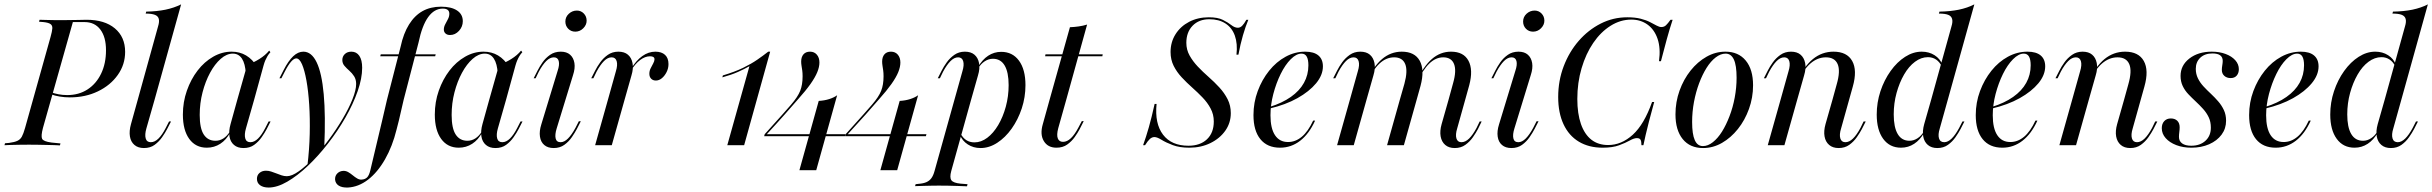

<svg xmlns="http://www.w3.org/2000/svg" viewBox="-43 -661 11071 874"><path d="M90.3 -2.4Q66.1 -2.4 44.8 -2Q23.4 -1.6 6.5 -1.2Q-10.5 -0.8 -22.6 0L-20.2 -8.9L-1.6 -10.5Q22.6 -13.7 35.9 -19.8Q49.2 -25.8 56.5 -39.1Q63.7 -52.4 71 -78.2L187.1 -492.7Q194.4 -518.5 195.2 -531.9Q196 -545.2 186.7 -551.6Q177.4 -558.1 154.8 -560.5L134.7 -562.1L137.1 -571Q149.2 -571 166.5 -570.2Q183.9 -569.4 205.2 -569.4Q226.6 -569.4 250.8 -569.4H254Q286.3 -569.4 312.9 -570.2Q339.5 -571 350.8 -571Q433.1 -571 479.8 -531.9Q526.6 -492.7 526.6 -425Q526.6 -366.9 493.1 -319.8Q459.7 -272.6 402.8 -245.2Q346 -217.7 275 -217.7Q251.6 -217.7 229 -221.4Q206.5 -225 187.9 -232.3L189.5 -241.1Q204 -235.5 223 -231.9Q241.9 -228.2 262.9 -228.2Q316.1 -228.2 355.6 -254Q395.2 -279.8 417.3 -325.8Q439.5 -371.8 439.5 -432.3Q439.5 -492.7 413.7 -526.6Q387.9 -560.5 341.9 -560.5H288.7L152.4 -78.2Q142.7 -41.1 148.8 -29Q154.8 -16.9 191.9 -12.1L232.3 -8.1L229.8 0.8Q218.5 0 203.2 -0.4Q187.9 -0.8 170.2 -1.2Q152.4 -1.6 131.5 -2Q110.5 -2.4 87.9 -2.4H90.3Z M583.9 -206.5 676.6 -541.1Q683.1 -562.1 679.8 -575Q676.6 -587.9 662.1 -593.5Q647.6 -599.2 620.2 -599.2L622.6 -608.1Q671 -608.9 710.1 -616.9Q749.2 -625 781.5 -641.1L660.5 -206.5ZM623.4 -76.6Q615.3 -48.4 620.2 -31Q625 -13.7 643.5 -13.7Q661.3 -13.7 678.2 -30.2Q695.2 -46.8 711.3 -78.2L726.6 -108.1H735.5L717.7 -73.4Q708.9 -56.5 694.8 -36.3Q680.6 -16.1 660.9 -1.6Q641.1 12.9 612.1 12.9Q585.5 12.9 569 -1.2Q552.4 -15.3 548.4 -39.9Q544.4 -64.5 553.2 -96L583.9 -206.5H660.5Z M898.4 11.3Q847.6 11.3 818.5 -28.6Q789.5 -68.5 789.5 -139.5Q789.5 -196.8 807.7 -248.4Q825.8 -300 856.5 -339.9Q887.1 -379.8 927.4 -402.8Q967.7 -425.8 1011.3 -425.8Q1048.4 -425.8 1077.4 -408.5Q1106.5 -391.1 1127.4 -357.3L1075.8 -326.6Q1073.4 -371 1058.5 -394Q1043.5 -416.9 1016.9 -416.9Q988.7 -416.9 961.7 -393.1Q934.7 -369.4 913.3 -329.8Q891.9 -290.3 879 -240.7Q866.1 -191.1 866.1 -137.9Q866.1 -76.6 884.7 -48.4Q903.2 -20.2 937.9 -20.2Q957.3 -20.2 974.2 -31Q991.1 -41.9 1004.8 -63.7V-57.3Q987.1 -24.2 959.7 -6.5Q932.3 11.3 898.4 11.3ZM1037.1 -206.5 1082.3 -366.1Q1109.7 -375 1137.5 -392.3Q1165.3 -409.7 1182.3 -430.6L1187.9 -423.4Q1179.8 -414.5 1174.6 -405.6Q1169.4 -396.8 1164.9 -386.7Q1160.5 -376.6 1156.5 -362.1L1113.7 -206.5ZM1076.6 -76.6Q1068.5 -48.4 1073.4 -31Q1078.2 -13.7 1096.8 -13.7Q1114.5 -13.7 1131.5 -30.2Q1148.4 -46.8 1164.5 -78.2L1179.8 -108.1H1188.7L1171 -73.4Q1162.1 -56.5 1148 -36.3Q1133.9 -16.1 1114.1 -1.6Q1094.4 12.9 1065.3 12.9Q1038.7 12.9 1022.2 -1.2Q1005.6 -15.3 1001.6 -39.9Q997.6 -64.5 1006.5 -96L1037.1 -206.5H1113.7Z M1179.8 192.7Q1155.6 192.7 1141.1 182.3Q1126.6 171.8 1126.6 153.2Q1126.6 136.3 1138.3 126.2Q1150 116.1 1167.7 116.1Q1179.8 116.1 1191.1 119.8Q1202.4 123.4 1214.5 128.2Q1226.6 133.1 1238.7 137.1Q1250.8 141.1 1262.9 141.1Q1285.5 141.1 1317.3 118.5Q1349.2 96 1384.7 58.1Q1420.2 20.2 1454.4 -26.2Q1488.7 -72.6 1516.5 -119.8Q1544.4 -166.9 1561.3 -208.9Q1578.2 -250.8 1578.2 -279Q1578.2 -299.2 1569 -313.7Q1559.7 -328.2 1547.2 -339.1Q1534.7 -350 1525 -361.3Q1515.3 -372.6 1515.3 -387.9Q1515.3 -404 1526.6 -414.9Q1537.9 -425.8 1556.5 -425.8Q1579.8 -425.8 1592.7 -406.9Q1605.6 -387.9 1605.6 -352.4Q1605.6 -304.8 1585.1 -246Q1564.5 -187.1 1529.4 -125.8Q1494.4 -64.5 1450 -7.7Q1405.6 49.2 1358.1 94.4Q1310.5 139.5 1264.5 166.1Q1218.5 192.7 1179.8 192.7ZM1356.5 91.9Q1365.3 19.4 1366.9 -51.6Q1368.5 -122.6 1364.5 -184.7Q1360.5 -246.8 1352 -294Q1343.5 -341.1 1331.9 -368.1Q1320.2 -395.2 1305.6 -395.2Q1295.2 -395.2 1282.3 -380.6Q1269.4 -366.1 1253.2 -334.7L1237.9 -304.8H1229L1248.4 -342.7Q1269.4 -383.9 1291.5 -404.8Q1313.7 -425.8 1337.9 -425.8Q1375 -425.8 1398.4 -377.4Q1421.8 -329 1430.6 -232.3Q1439.5 -135.5 1433.1 9.7Q1423.4 21.8 1411.7 35.1Q1400 48.4 1386.7 62.1Q1373.4 75.8 1356.5 91.9Z M1718.5 -206.5 1780.6 -448.4Q1793.5 -508.9 1819 -549.6Q1844.4 -590.3 1880.6 -610.5Q1916.9 -630.6 1964.5 -630.6Q2011.3 -630.6 2037.5 -613.3Q2063.7 -596 2063.7 -564.5Q2063.7 -539.5 2046.4 -520.6Q2029 -501.6 2005.6 -501.6Q1992.7 -501.6 1985.1 -508.5Q1977.4 -515.3 1977.4 -526.6Q1977.4 -538.7 1983.9 -550.8Q1990.3 -562.9 1996.4 -574.6Q2002.4 -586.3 2002.4 -598.4Q2002.4 -621.8 1972.6 -621.8Q1933.9 -621.8 1906 -583.1Q1878.2 -544.4 1862.1 -466.9L1794.4 -206.5ZM1687.9 -404.8 1690.3 -413.7H1940.3L1937.9 -404.8ZM1772.6 -112.1 1762.1 -71Q1743.5 4.8 1709.7 64.1Q1675.8 123.4 1632.3 156.9Q1588.7 190.3 1540.3 192.7Q1513.7 193.5 1498.8 183.9Q1483.9 174.2 1482.3 156.5Q1481.5 139.5 1492.3 128.6Q1503.2 117.7 1518.5 116.9Q1531.5 116.1 1542.3 122.6Q1553.2 129 1562.9 137.1Q1572.6 145.2 1582.7 151.2Q1592.7 157.3 1603.2 156.5Q1618.5 155.6 1627.8 146.8Q1637.1 137.9 1642.7 114.5L1696 -109.7L1718.5 -206.5H1794.4Z M2045.2 11.3Q1994.4 11.3 1965.3 -28.6Q1936.3 -68.5 1936.3 -139.5Q1936.3 -196.8 1954.4 -248.4Q1972.6 -300 2003.2 -339.9Q2033.9 -379.8 2074.2 -402.8Q2114.5 -425.8 2158.1 -425.8Q2195.2 -425.8 2224.2 -408.5Q2253.2 -391.1 2274.2 -357.3L2222.6 -326.6Q2220.2 -371 2205.2 -394Q2190.3 -416.9 2163.7 -416.9Q2135.5 -416.9 2108.5 -393.1Q2081.5 -369.4 2060.1 -329.8Q2038.7 -290.3 2025.8 -240.7Q2012.9 -191.1 2012.9 -137.9Q2012.9 -76.6 2031.5 -48.4Q2050 -20.2 2084.7 -20.2Q2104 -20.2 2121 -31Q2137.9 -41.9 2151.6 -63.7V-57.3Q2133.9 -24.2 2106.5 -6.5Q2079 11.3 2045.2 11.3ZM2183.9 -206.5 2229 -366.1Q2256.5 -375 2284.3 -392.3Q2312.1 -409.7 2329 -430.6L2334.7 -423.4Q2326.6 -414.5 2321.4 -405.6Q2316.1 -396.8 2311.7 -386.7Q2307.3 -376.6 2303.2 -362.1L2260.5 -206.5ZM2223.4 -76.6Q2215.3 -48.4 2220.2 -31Q2225 -13.7 2243.5 -13.7Q2261.3 -13.7 2278.2 -30.2Q2295.2 -46.8 2311.3 -78.2L2326.6 -108.1H2335.5L2317.7 -73.4Q2308.9 -56.5 2294.8 -36.3Q2280.6 -16.1 2260.9 -1.6Q2241.1 12.9 2212.1 12.9Q2185.5 12.9 2169 -1.2Q2152.4 -15.3 2148.4 -39.9Q2144.4 -64.5 2153.2 -96L2183.9 -206.5H2260.5Z M2491.1 -76.6Q2482.3 -48.4 2486.3 -31Q2490.3 -13.7 2508.9 -13.7Q2525.8 -13.7 2542.7 -30.6Q2559.7 -47.6 2576.6 -79L2591.9 -108.9H2600.8L2583.1 -74.2Q2574.2 -57.3 2560.1 -36.7Q2546 -16.1 2525.8 -1.6Q2505.6 12.9 2477.4 12.9Q2450.8 12.9 2434.7 -0.8Q2418.5 -14.5 2414.9 -39.1Q2411.3 -63.7 2421 -94.4L2495.2 -337.9Q2504.8 -366.1 2500.4 -383.1Q2496 -400 2478.2 -400Q2460.5 -400 2443.5 -383.1Q2426.6 -366.1 2409.7 -334.7L2395.2 -304.8H2386.3L2404 -339.5Q2412.9 -357.3 2426.6 -377Q2440.3 -396.8 2460.9 -411.3Q2481.5 -425.8 2509.7 -425.8Q2536.3 -425.8 2552 -412.1Q2567.7 -398.4 2571.8 -374.2Q2575.8 -350 2565.3 -318.5ZM2575.8 -516.9Q2556.5 -516.9 2543.5 -530.2Q2530.6 -543.5 2530.6 -562.9Q2530.6 -583.9 2546.4 -598.4Q2562.1 -612.9 2583.1 -612.9Q2601.6 -612.9 2614.5 -599.6Q2627.4 -586.3 2627.4 -566.9Q2627.4 -547.6 2612.1 -532.3Q2596.8 -516.9 2575.8 -516.9Z M2724.2 -206.5 2760.5 -336.3Q2769.4 -365.3 2764.1 -382.7Q2758.9 -400 2741.1 -400Q2723.4 -400 2706.5 -383.1Q2689.5 -366.1 2672.6 -334.7L2658.1 -304.8H2648.4L2666.1 -339.5Q2675 -357.3 2689.1 -377Q2703.2 -396.8 2723.8 -411.3Q2744.4 -425.8 2771.8 -425.8Q2799.2 -425.8 2815.3 -412.1Q2831.5 -398.4 2836.3 -373.8Q2841.1 -349.2 2831.5 -317.7L2800 -206.5ZM2666.1 0 2724.2 -206.5H2800L2741.9 0ZM2942.7 -294.4Q2929 -294.4 2921 -302.8Q2912.9 -311.3 2912.9 -325Q2912.9 -338.7 2919 -350.4Q2925 -362.1 2930.6 -372.6Q2936.3 -383.1 2936.3 -391.1Q2936.3 -404.8 2916.1 -404.8Q2893.5 -404.8 2871 -387.9Q2848.4 -371 2829.8 -340.3V-347.6Q2852.4 -385.5 2880.6 -405.6Q2908.9 -425.8 2940.3 -425.8Q2968.5 -425.8 2984.3 -411.3Q3000 -396.8 3000 -369.4Q3000 -350 2991.5 -333.1Q2983.1 -316.1 2970.2 -305.2Q2957.3 -294.4 2942.7 -294.4Z M3267.7 0 3368.5 -359.7Q3346 -346.8 3316.1 -333.5Q3286.3 -320.2 3245.2 -308.9L3247.6 -317.7Q3301.6 -333.9 3339.1 -352Q3376.6 -370.2 3404 -389.1Q3431.5 -408.1 3454 -425.8H3462.9L3344.4 0Z M3435.5 -41.1 3437.9 -50Q3456.5 -71 3477.8 -94.4Q3499.2 -117.7 3519.8 -141.1Q3540.3 -164.5 3558.1 -184.7Q3588.7 -220.2 3599.6 -247.6Q3610.5 -275 3610.5 -313.7Q3610.5 -329 3608.9 -340.3Q3607.3 -351.6 3605.6 -361.7Q3604 -371.8 3604 -380.6Q3604 -401.6 3614.5 -413.7Q3625 -425.8 3644.4 -425.8Q3663.7 -425.8 3675.4 -412.1Q3687.1 -398.4 3687.1 -376.6Q3687.1 -356.5 3677.4 -332.7Q3667.7 -308.9 3646.4 -278.6Q3625 -248.4 3590.3 -209.7Q3563.7 -179 3529.4 -140.3Q3495.2 -101.6 3446 -48.4L3439.5 -50H3805.6L3803.2 -41.1ZM3596 113.7 3683.9 -201.6Q3710.5 -203.2 3731.9 -210.1Q3753.2 -216.9 3767.7 -227.4L3672.6 113.7Z M3804 -41.1 3806.5 -50Q3825 -71 3846.4 -94.4Q3867.7 -117.7 3888.3 -141.1Q3908.9 -164.5 3926.6 -184.7Q3957.3 -220.2 3968.1 -247.6Q3979 -275 3979 -313.7Q3979 -329 3977.4 -340.3Q3975.8 -351.6 3974.2 -361.7Q3972.6 -371.8 3972.6 -380.6Q3972.6 -401.6 3983.1 -413.7Q3993.5 -425.8 4012.9 -425.8Q4032.3 -425.8 4044 -412.1Q4055.6 -398.4 4055.6 -376.6Q4055.6 -356.5 4046 -332.7Q4036.3 -308.9 4014.9 -278.6Q3993.5 -248.4 3958.9 -209.7Q3932.3 -179 3898 -140.3Q3863.7 -101.6 3814.5 -48.4L3808.1 -50H4174.2L4171.8 -41.1ZM3964.5 113.7 4052.4 -201.6Q4079 -203.2 4100.4 -210.1Q4121.8 -216.9 4136.3 -227.4L4041.1 113.7Z M4514.5 -425Q4566.1 -425 4595.6 -384.7Q4625 -344.4 4625 -273.4Q4625 -218.5 4608.1 -167.3Q4591.1 -116.1 4562.1 -75.4Q4533.1 -34.7 4496.4 -10.9Q4459.7 12.9 4420.2 12.9Q4387.9 12.9 4362.5 -3.6Q4337.1 -20.2 4326.6 -46.8L4329 -54Q4339.5 -33.9 4355.2 -23.4Q4371 -12.9 4392.7 -12.9Q4423.4 -12.9 4451.2 -33.9Q4479 -54.8 4500.8 -91.5Q4522.6 -128.2 4535.5 -175.4Q4548.4 -222.6 4548.4 -273.4Q4548.4 -332.3 4530.2 -362.9Q4512.1 -393.5 4476.6 -393.5Q4457.3 -393.5 4439.5 -381.9Q4421.8 -370.2 4409.7 -350L4408.9 -355.6Q4428.2 -389.5 4455.2 -407.3Q4482.3 -425 4514.5 -425ZM4301.6 -206.5 4337.9 -336.3Q4346.8 -365.3 4341.5 -382.7Q4336.3 -400 4318.5 -400Q4300.8 -400 4283.9 -383.1Q4266.9 -366.1 4250 -334.7L4235.5 -304.8H4225.8L4243.5 -339.5Q4252.4 -357.3 4266.5 -377Q4280.6 -396.8 4301.2 -411.3Q4321.8 -425.8 4349.2 -425.8Q4376.6 -425.8 4392.7 -412.1Q4408.9 -398.4 4413.7 -373.8Q4418.5 -349.2 4408.9 -317.7L4377.4 -206.5ZM4232.3 183.9Q4213.7 183.9 4196.4 184.3Q4179 184.7 4161.3 185.1Q4143.5 185.5 4122.6 186.3L4125 177.4L4138.7 175.8Q4160.5 174.2 4174.2 168.1Q4187.9 162.1 4196.8 150Q4205.6 137.9 4211.3 116.9L4301.6 -206.5H4377.4L4287.1 117.7Q4279 147.6 4287.9 159.7Q4296.8 171.8 4329.8 175L4361.3 177.4L4358.9 187.1Q4338.7 186.3 4316.9 185.5Q4295.2 184.7 4273 184.3Q4250.8 183.9 4226.6 183.9H4230.6Z M4734.7 -206.5 4827.4 -537.1Q4847.6 -537.9 4867.3 -540.7Q4887.1 -543.5 4905.6 -549.2L4810.5 -206.5ZM4714.5 -404.8 4716.1 -413.7H4976.6L4975 -404.8ZM4766.1 11.3Q4726.6 11.3 4708.5 -19Q4690.3 -49.2 4704 -96L4734.7 -206.5H4810.5L4774.2 -77.4Q4766.1 -46.8 4772.2 -31Q4778.2 -15.3 4796 -15.3Q4814.5 -15.3 4831.9 -31.9Q4849.2 -48.4 4866.1 -80.6L4881.5 -109.7H4890.3L4871 -71.8Q4862.9 -56.5 4849.2 -37.1Q4835.5 -17.7 4815.3 -3.2Q4795.2 11.3 4766.1 11.3Z M5371 11.3Q5326.6 11.3 5295.6 -0.4Q5264.5 -12.1 5244.4 -24.6Q5224.2 -37.1 5212.1 -37.1Q5200.8 -37.1 5191.1 -28.2Q5181.5 -19.4 5169.4 0H5160.5Q5174.2 -37.9 5186.7 -81.9Q5199.2 -125.8 5212.9 -187.9H5221.8Q5212.9 -98.4 5251.2 -48Q5289.5 2.4 5366.9 2.4Q5420.2 2.4 5451.2 -27Q5482.3 -56.5 5482.3 -108.1Q5482.3 -140.3 5467.7 -167.3Q5453.2 -194.4 5431 -217.3Q5408.9 -240.3 5383.9 -262.5Q5358.9 -284.7 5336.3 -308.9Q5313.7 -333.1 5299.6 -361.3Q5285.5 -389.5 5285.5 -424.2Q5285.5 -469.4 5308.1 -505.2Q5330.6 -541.1 5370.2 -561.7Q5409.7 -582.3 5459.7 -582.3Q5500 -582.3 5523.4 -570.6Q5546.8 -558.9 5562.1 -546.8Q5577.4 -534.7 5591.9 -534.7Q5602.4 -534.7 5611.3 -543.5Q5620.2 -552.4 5630.6 -571H5639.5Q5626.6 -540.3 5614.9 -500Q5603.2 -459.7 5594.4 -412.1H5585.5Q5591.1 -462.1 5578.2 -498.4Q5565.3 -534.7 5535.5 -554Q5505.6 -573.4 5462.1 -573.4Q5414.5 -573.4 5385.9 -544Q5357.3 -514.5 5357.3 -466.1Q5357.3 -434.7 5372.2 -408.1Q5387.1 -381.5 5409.7 -357.7Q5432.3 -333.9 5458.5 -310.9Q5484.7 -287.9 5507.7 -262.9Q5530.6 -237.9 5545.2 -209.3Q5559.7 -180.6 5559.7 -146Q5559.7 -101.6 5534.7 -66.1Q5509.7 -30.6 5466.9 -9.7Q5424.2 11.3 5371 11.3Z M5783.9 11.3Q5725.8 11.3 5694.4 -27.4Q5662.9 -66.1 5662.9 -137.1Q5662.9 -194.4 5682.3 -246.4Q5701.6 -298.4 5734.3 -339.1Q5766.9 -379.8 5809.3 -402.8Q5851.6 -425.8 5898.4 -425.8Q5937.9 -425.8 5958.5 -408.5Q5979 -391.1 5979 -358.9Q5979 -319.4 5948 -281.9Q5916.9 -244.4 5862.9 -214.1Q5808.9 -183.9 5736.3 -166.9V-174.2Q5793.5 -191.9 5833.1 -219.8Q5872.6 -247.6 5892.7 -283.9Q5912.9 -320.2 5912.9 -363.7Q5912.9 -390.3 5905.2 -403.6Q5897.6 -416.9 5881.5 -416.9Q5858.1 -416.9 5832.7 -391.5Q5807.3 -366.1 5786.7 -324.2Q5766.1 -282.3 5753.2 -233.1Q5740.3 -183.9 5740.3 -136.3Q5740.3 -76.6 5760.9 -45.6Q5781.5 -14.5 5820.2 -14.5Q5854 -14.5 5882.7 -38.3Q5911.3 -62.1 5934.7 -112.1H5943.5Q5916.1 -51.6 5875.4 -20.2Q5834.7 11.3 5783.9 11.3Z M6329 -206.5 6350 -279.8Q6366.1 -338.7 6353.6 -369.4Q6341.1 -400 6303.2 -400Q6266.9 -400 6236.7 -371.8Q6206.5 -343.5 6175.8 -281.5V-287.9Q6208.9 -358.9 6248.4 -392.3Q6287.9 -425.8 6337.9 -425.8Q6396.8 -425.8 6419.8 -384.3Q6442.7 -342.7 6423.4 -270.2L6405.6 -206.5ZM6550.8 -206.5 6571.8 -283.1Q6587.9 -339.5 6575.8 -369.8Q6563.7 -400 6526.6 -400Q6492.7 -400 6463.3 -371.8Q6433.9 -343.5 6404 -281.5L6403.2 -287.9Q6437.1 -359.7 6475.4 -392.7Q6513.7 -425.8 6562.1 -425.8Q6619.4 -425.8 6641.5 -384.7Q6663.7 -343.5 6645.2 -273.4L6626.6 -206.5ZM6101.6 -206.5 6137.9 -336.3Q6146.8 -365.3 6141.5 -382.7Q6136.3 -400 6118.5 -400Q6100.8 -400 6083.9 -383.1Q6066.9 -366.1 6050 -334.7L6035.5 -304.8H6025.8L6043.5 -339.5Q6052.4 -357.3 6066.5 -377Q6080.6 -396.8 6101.2 -411.3Q6121.8 -425.8 6149.2 -425.8Q6176.6 -425.8 6192.7 -412.1Q6208.9 -398.4 6213.7 -373.8Q6218.5 -349.2 6208.9 -317.7L6177.4 -206.5ZM6043.5 0 6101.6 -206.5H6177.4L6119.4 0ZM6271 0 6329 -206.5H6405.6L6347.6 0ZM6590.3 -76.6Q6581.5 -48.4 6586.7 -31Q6591.9 -13.7 6609.7 -13.7Q6627.4 -13.7 6644.4 -30.2Q6661.3 -46.8 6678.2 -78.2L6692.7 -108.1H6701.6L6684.7 -73.4Q6675.8 -56.5 6661.7 -36.3Q6647.6 -16.1 6627.4 -1.6Q6607.3 12.9 6579 12.9Q6552.4 12.9 6535.9 -1.2Q6519.4 -15.3 6514.9 -39.9Q6510.5 -64.5 6519.4 -96L6550.8 -206.5H6626.6Z M6850.8 -76.6Q6841.9 -48.4 6846 -31Q6850 -13.7 6868.5 -13.7Q6885.5 -13.7 6902.4 -30.6Q6919.4 -47.6 6936.3 -79L6951.6 -108.9H6960.5L6942.7 -74.2Q6933.9 -57.3 6919.8 -36.7Q6905.6 -16.1 6885.5 -1.6Q6865.3 12.9 6837.1 12.9Q6810.5 12.9 6794.4 -0.8Q6778.2 -14.5 6774.6 -39.1Q6771 -63.7 6780.6 -94.4L6854.8 -337.9Q6864.5 -366.1 6860.1 -383.1Q6855.6 -400 6837.9 -400Q6820.2 -400 6803.2 -383.1Q6786.3 -366.1 6769.4 -334.7L6754.8 -304.8H6746L6763.7 -339.5Q6772.6 -357.3 6786.3 -377Q6800 -396.8 6820.6 -411.3Q6841.1 -425.8 6869.4 -425.8Q6896 -425.8 6911.7 -412.1Q6927.4 -398.4 6931.5 -374.2Q6935.5 -350 6925 -318.5ZM6935.5 -516.9Q6916.1 -516.9 6903.2 -530.2Q6890.3 -543.5 6890.3 -562.9Q6890.3 -583.9 6906 -598.4Q6921.8 -612.9 6942.7 -612.9Q6961.3 -612.9 6974.2 -599.6Q6987.1 -586.3 6987.1 -566.9Q6987.1 -547.6 6971.8 -532.3Q6956.5 -516.9 6935.5 -516.9Z M7252.4 11.3Q7189.5 11.3 7144 -16.1Q7098.4 -43.5 7074.2 -95.6Q7050 -147.6 7050 -219.4Q7050 -293.5 7075 -359.3Q7100 -425 7143.5 -475Q7187.1 -525 7243.5 -553.6Q7300 -582.3 7364.5 -582.3Q7400 -582.3 7425.4 -575.8Q7450.8 -569.4 7468.5 -560.1Q7486.3 -550.8 7498.4 -544.4Q7510.5 -537.9 7519.4 -537.9Q7532.3 -537.9 7540.7 -546Q7549.2 -554 7561.3 -571H7571Q7557.3 -529.8 7544.4 -482.7Q7531.5 -435.5 7517.7 -382.3H7508.9Q7516.9 -441.9 7502.4 -484.3Q7487.9 -526.6 7456.5 -549.2Q7425 -571.8 7383.1 -571.8Q7333.1 -571.8 7288.3 -543.5Q7243.5 -515.3 7209.7 -465.7Q7175.8 -416.1 7156.5 -350.4Q7137.1 -284.7 7137.1 -210.5Q7137.1 -143.5 7153.6 -96.4Q7170.2 -49.2 7201.2 -25Q7232.3 -0.8 7277.4 -0.8Q7337.9 -0.8 7389.5 -47.6Q7441.1 -94.4 7477.4 -196.8H7487.1Q7472.6 -144.4 7463.3 -108.1Q7454 -71.8 7448 -46Q7441.9 -20.2 7437.9 0H7429Q7429 -16.9 7425 -24.6Q7421 -32.3 7408.1 -32.3Q7395.2 -32.3 7375.8 -21.4Q7356.5 -10.5 7327 0.4Q7297.6 11.3 7252.4 11.3Z M7709.7 12.9Q7650 12.9 7616.9 -27.8Q7583.9 -68.5 7583.9 -140.3Q7583.9 -196.8 7602.4 -248.4Q7621 -300 7652.8 -339.9Q7684.7 -379.8 7725.4 -402.8Q7766.1 -425.8 7811.3 -425.8Q7870.2 -425.8 7903.6 -385.5Q7937.1 -345.2 7937.1 -272.6Q7937.1 -216.9 7918.5 -165.3Q7900 -113.7 7868.1 -73.8Q7836.3 -33.9 7795.6 -10.5Q7754.8 12.9 7709.7 12.9ZM7708.9 4Q7731.5 4 7754 -13.7Q7776.6 -31.5 7795.6 -61.7Q7814.5 -91.9 7829.8 -131.9Q7845.2 -171.8 7853.6 -216.9Q7862.1 -262.1 7862.1 -307.3Q7862.1 -363.7 7849.6 -390.3Q7837.1 -416.9 7812.1 -416.9Q7789.5 -416.9 7766.9 -399.6Q7744.4 -382.3 7725.4 -352Q7706.5 -321.8 7691.5 -281.9Q7676.6 -241.9 7668.1 -196.8Q7659.7 -151.6 7659.7 -105.6Q7659.7 -50 7671.8 -23Q7683.9 4 7708.9 4Z M8298.4 -206.5 8317.7 -276.6Q8335.5 -337.9 8322.2 -369Q8308.9 -400 8268.5 -400Q8230.6 -400 8198.4 -372.2Q8166.1 -344.4 8136.3 -281.5V-287.9Q8168.5 -358.9 8209.7 -392.3Q8250.8 -425.8 8303.2 -425.8Q8364.5 -425.8 8388.3 -383.5Q8412.1 -341.1 8391.1 -266.9L8374.2 -206.5ZM8062.1 -206.5 8098.4 -336.3Q8107.3 -365.3 8102 -382.7Q8096.8 -400 8079 -400Q8061.3 -400 8044.4 -383.1Q8027.4 -366.1 8010.5 -334.7L7996 -304.8H7986.3L8004 -339.5Q8012.9 -357.3 8027 -377Q8041.1 -396.8 8061.7 -411.3Q8082.3 -425.8 8109.7 -425.8Q8137.1 -425.8 8153.2 -412.1Q8169.4 -398.4 8174.2 -373.8Q8179 -349.2 8169.4 -317.7L8137.9 -206.5ZM8004 0 8062.1 -206.5H8137.9L8079.8 0ZM8337.9 -76.6Q8329 -48.4 8334.3 -31Q8339.5 -13.7 8357.3 -13.7Q8375 -13.7 8391.9 -30.2Q8408.9 -46.8 8425.8 -78.2L8440.3 -108.1H8450L8432.3 -73.4Q8423.4 -56.5 8409.3 -36.3Q8395.2 -16.1 8375 -1.6Q8354.8 12.9 8326.6 12.9Q8300 12.9 8283.5 -1.2Q8266.9 -15.3 8262.5 -39.9Q8258.1 -64.5 8266.9 -96L8298.4 -206.5H8374.2Z M8610.5 11.3Q8558.9 11.3 8529.4 -29Q8500 -69.4 8500 -139.5Q8500 -194.4 8516.9 -245.6Q8533.9 -296.8 8563.3 -337.9Q8592.7 -379 8629.4 -402.4Q8666.1 -425.8 8704.8 -425.8Q8737.9 -425.8 8763.3 -409.7Q8788.7 -393.5 8798.4 -366.9L8796 -358.9Q8786.3 -379 8770.2 -389.9Q8754 -400.8 8733.1 -400.8Q8702.4 -400.8 8674.2 -379.8Q8646 -358.9 8624.6 -321.8Q8603.2 -284.7 8590.3 -237.9Q8577.4 -191.1 8577.4 -140.3Q8577.4 -81.5 8595.6 -50.8Q8613.7 -20.2 8649.2 -20.2Q8668.5 -20.2 8686.3 -31.9Q8704 -43.5 8715.3 -63.7L8716.1 -57.3Q8697.6 -24.2 8670.6 -6.5Q8643.5 11.3 8610.5 11.3ZM8747.6 -206.5 8840.3 -541.1Q8846.8 -562.1 8843.1 -575Q8839.5 -587.9 8825.4 -593.5Q8811.3 -599.2 8783.1 -599.2L8785.5 -608.1Q8834.7 -608.9 8873.8 -616.9Q8912.9 -625 8944.4 -641.1L8823.4 -206.5ZM8787.1 -76.6Q8778.2 -48.4 8783.5 -31Q8788.7 -13.7 8807.3 -13.7Q8824.2 -13.7 8841.1 -30.2Q8858.1 -46.8 8875 -78.2L8890.3 -108.1H8899.2L8881.5 -73.4Q8872.6 -56.5 8858.5 -36.3Q8844.4 -16.1 8824.2 -1.6Q8804 12.9 8775.8 12.9Q8749.2 12.9 8732.7 -1.2Q8716.1 -15.3 8711.7 -39.9Q8707.3 -64.5 8716.1 -96L8747.6 -206.5H8823.4Z M9071.8 11.3Q9013.7 11.3 8982.3 -27.4Q8950.8 -66.1 8950.8 -137.1Q8950.8 -194.4 8970.2 -246.4Q8989.5 -298.4 9022.2 -339.1Q9054.8 -379.8 9097.2 -402.8Q9139.5 -425.8 9186.3 -425.8Q9225.8 -425.8 9246.4 -408.5Q9266.9 -391.1 9266.9 -358.9Q9266.9 -319.4 9235.9 -281.9Q9204.8 -244.4 9150.8 -214.1Q9096.8 -183.9 9024.2 -166.9V-174.2Q9081.5 -191.9 9121 -219.8Q9160.5 -247.6 9180.6 -283.9Q9200.8 -320.2 9200.8 -363.7Q9200.8 -390.3 9193.1 -403.6Q9185.5 -416.9 9169.4 -416.9Q9146 -416.9 9120.6 -391.5Q9095.2 -366.1 9074.6 -324.2Q9054 -282.3 9041.1 -233.1Q9028.2 -183.9 9028.2 -136.3Q9028.2 -76.6 9048.8 -45.6Q9069.4 -14.5 9108.1 -14.5Q9141.9 -14.5 9170.6 -38.3Q9199.2 -62.1 9222.6 -112.1H9231.5Q9204 -51.6 9163.3 -20.2Q9122.6 11.3 9071.8 11.3Z M9625.8 -206.5 9645.2 -276.6Q9662.9 -337.9 9649.6 -369Q9636.3 -400 9596 -400Q9558.1 -400 9525.8 -372.2Q9493.5 -344.4 9463.7 -281.5V-287.9Q9496 -358.9 9537.1 -392.3Q9578.2 -425.8 9630.6 -425.8Q9691.9 -425.8 9715.7 -383.5Q9739.5 -341.1 9718.5 -266.9L9701.6 -206.5ZM9389.5 -206.5 9425.8 -336.3Q9434.7 -365.3 9429.4 -382.7Q9424.2 -400 9406.5 -400Q9388.7 -400 9371.8 -383.1Q9354.8 -366.1 9337.9 -334.7L9323.4 -304.8H9313.7L9331.5 -339.5Q9340.3 -357.3 9354.4 -377Q9368.5 -396.8 9389.1 -411.3Q9409.7 -425.8 9437.1 -425.8Q9464.5 -425.8 9480.6 -412.1Q9496.8 -398.4 9501.6 -373.8Q9506.5 -349.2 9496.8 -317.7L9465.3 -206.5ZM9331.5 0 9389.5 -206.5H9465.3L9407.3 0ZM9665.3 -76.6Q9656.5 -48.4 9661.7 -31Q9666.9 -13.7 9684.7 -13.7Q9702.4 -13.7 9719.4 -30.2Q9736.3 -46.8 9753.2 -78.2L9767.7 -108.1H9777.4L9759.7 -73.4Q9750.8 -56.5 9736.7 -36.3Q9722.6 -16.1 9702.4 -1.6Q9682.3 12.9 9654 12.9Q9627.4 12.9 9610.9 -1.2Q9594.4 -15.3 9589.9 -39.9Q9585.5 -64.5 9594.4 -96L9625.8 -206.5H9701.6Z M9932.3 11.3Q9894.4 11.3 9863.7 -0.4Q9833.1 -12.1 9815.3 -32.3Q9797.6 -52.4 9797.6 -77.4Q9797.6 -97.6 9808.9 -109.7Q9820.2 -121.8 9838.7 -121.8Q9857.3 -121.8 9868.1 -111.3Q9879 -100.8 9879 -81.5Q9879 -71.8 9877.4 -59.7Q9875.8 -47.6 9875.8 -37.9Q9875.8 -18.5 9890.3 -8.1Q9904.8 2.4 9931.5 2.4Q9971.8 2.4 9996.4 -20.2Q10021 -42.7 10021 -79.8Q10021 -106.5 10011.3 -127Q10001.6 -147.6 9985.5 -165.3Q9969.4 -183.1 9952 -199.2Q9934.7 -215.3 9918.5 -232.3Q9902.4 -249.2 9892.7 -269.8Q9883.1 -290.3 9883.1 -315.3Q9883.1 -363.7 9923.4 -394.8Q9963.7 -425.8 10025 -425.8Q10060.5 -425.8 10088.3 -415.3Q10116.1 -404.8 10132.3 -386.7Q10148.4 -368.5 10148.4 -346Q10148.4 -328.2 10138.7 -316.9Q10129 -305.6 10111.3 -305.6Q10093.5 -305.6 10082.3 -315.7Q10071 -325.8 10071 -342.7Q10071 -352.4 10073 -363.7Q10075 -375 10075 -383.9Q10075 -400.8 10063.3 -409.3Q10051.6 -417.7 10028.2 -417.7Q9993.5 -417.7 9973 -398.4Q9952.4 -379 9952.4 -347.6Q9952.4 -324.2 9962.1 -304.4Q9971.8 -284.7 9987.5 -267.7Q10003.2 -250.8 10021 -234.3Q10038.7 -217.7 10054.4 -199.6Q10070.2 -181.5 10080.2 -160.1Q10090.3 -138.7 10090.3 -111.3Q10090.3 -75.8 10069.8 -48Q10049.2 -20.2 10013.3 -4.4Q9977.4 11.3 9932.3 11.3Z M10316.1 11.3Q10258.1 11.3 10226.6 -27.4Q10195.2 -66.1 10195.2 -137.1Q10195.2 -194.4 10214.5 -246.4Q10233.9 -298.4 10266.5 -339.1Q10299.2 -379.8 10341.5 -402.8Q10383.9 -425.8 10430.6 -425.8Q10470.2 -425.8 10490.7 -408.5Q10511.3 -391.1 10511.3 -358.9Q10511.3 -319.4 10480.2 -281.9Q10449.2 -244.4 10395.2 -214.1Q10341.1 -183.9 10268.5 -166.9V-174.2Q10325.8 -191.9 10365.3 -219.8Q10404.8 -247.6 10425 -283.9Q10445.2 -320.2 10445.2 -363.7Q10445.2 -390.3 10437.5 -403.6Q10429.8 -416.9 10413.7 -416.9Q10390.3 -416.9 10364.9 -391.5Q10339.5 -366.1 10319 -324.2Q10298.4 -282.3 10285.5 -233.1Q10272.6 -183.9 10272.6 -136.3Q10272.6 -76.6 10293.1 -45.6Q10313.7 -14.5 10352.4 -14.5Q10386.3 -14.5 10414.9 -38.3Q10443.5 -62.1 10466.9 -112.1H10475.8Q10448.4 -51.6 10407.7 -20.2Q10366.9 11.3 10316.1 11.3Z M10675 11.3Q10623.4 11.3 10594 -29Q10564.5 -69.4 10564.5 -139.5Q10564.5 -194.4 10581.5 -245.6Q10598.4 -296.8 10627.8 -337.9Q10657.3 -379 10694 -402.4Q10730.6 -425.8 10769.4 -425.8Q10802.4 -425.8 10827.8 -409.7Q10853.2 -393.5 10862.9 -366.9L10860.5 -358.9Q10850.8 -379 10834.7 -389.9Q10818.5 -400.8 10797.6 -400.8Q10766.9 -400.8 10738.7 -379.8Q10710.5 -358.9 10689.1 -321.8Q10667.7 -284.7 10654.8 -237.9Q10641.9 -191.1 10641.9 -140.3Q10641.9 -81.5 10660.1 -50.8Q10678.2 -20.2 10713.7 -20.2Q10733.1 -20.2 10750.8 -31.9Q10768.5 -43.5 10779.8 -63.7L10780.6 -57.3Q10762.1 -24.2 10735.1 -6.5Q10708.1 11.3 10675 11.3ZM10812.1 -206.5 10904.8 -541.1Q10911.3 -562.1 10907.7 -575Q10904 -587.9 10889.9 -593.5Q10875.8 -599.2 10847.6 -599.2L10850 -608.1Q10899.2 -608.9 10938.3 -616.9Q10977.4 -625 11008.9 -641.1L10887.9 -206.5ZM10851.6 -76.6Q10842.7 -48.4 10848 -31Q10853.2 -13.7 10871.8 -13.7Q10888.7 -13.7 10905.6 -30.2Q10922.6 -46.8 10939.5 -78.2L10954.8 -108.1H10963.7L10946 -73.4Q10937.1 -56.5 10923 -36.3Q10908.9 -16.1 10888.7 -1.6Q10868.5 12.9 10840.3 12.9Q10813.7 12.9 10797.2 -1.2Q10780.6 -15.3 10776.2 -39.9Q10771.8 -64.5 10780.6 -96L10812.1 -206.5H10887.9Z"/></svg>

Font: Playfair 144pt SemiCondensed
Style: Italic
Weight: 400
Width: 4
Italic angle: -15.6°
Designer: Claus Eggers Sørensen
Foundry: Claus Eggers Sørensen
Version: Version 2.203